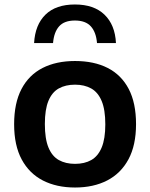

<svg xmlns="http://www.w3.org/2000/svg" viewBox="-20 -826 670 856"><path d="M314.5 10Q232.5 10 171.5 -21.2Q110.5 -52.5 76.8 -115Q43 -177.5 43 -272Q43 -366.5 75.8 -429Q108.5 -491.5 169.5 -522.8Q230.5 -554 314.5 -554Q399.5 -554 460.2 -523Q521 -492 553.8 -429.5Q586.5 -367 586.5 -272.5Q586.5 -178.5 552.8 -115.8Q519 -53 458 -21.5Q397 10 314.5 10ZM314.5 -95.5Q357 -95.5 387 -112.5Q417 -129.5 433.2 -168.2Q449.5 -207 449.5 -271.5Q449.5 -337 433.2 -375.8Q417 -414.5 386.8 -431.5Q356.5 -448.5 314.5 -448.5Q272.5 -448.5 242.2 -431.8Q212 -415 196 -376.5Q180 -338 180 -273Q180 -207.5 196 -168.5Q212 -129.5 242.2 -112.5Q272.5 -95.5 314.5 -95.5ZM132 -634Q136.5 -715.5 182.8 -760.8Q229 -806 314 -806Q399 -806 446 -760.5Q493 -715 497 -634H412.5Q408.5 -682.5 385 -708.5Q361.5 -734.5 314 -734.5Q266.5 -734.5 243.5 -708.5Q220.5 -682.5 216.5 -634Z"/></svg>

Font: Encode Sans SemiExpanded SemiBold
Style: Regular
Weight: 600
Width: 6
Designer: Multiple Designers
Foundry: Impallari Type
Version: Version 3.002